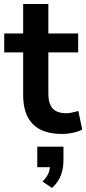

<svg xmlns="http://www.w3.org/2000/svg" viewBox="-20 -655 428 953"><path d="M289 10Q191 10 143 -39Q95 -88 95 -182V-395H1V-489H95V-635H220V-489H368V-395H220V-189Q220 -141 241 -117Q262 -93 309 -93Q323 -93 338 -96.5Q353 -100 369 -104L388 -12Q370 -2 342.5 4Q315 10 289 10ZM238 278 191 246Q213 224 221 203.5Q229 183 229 160L256 175H165V73H295V140Q295 181 282 215.5Q269 250 238 278Z"/></svg>

Font: Nunito Sans 12pt ExtraLight 12pt
Style: Bold
Weight: 700
Version: Version 3.101;gftools[0.9.27]